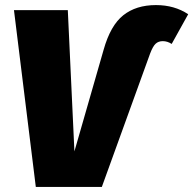

<svg xmlns="http://www.w3.org/2000/svg" viewBox="-20 -736 761 756"><path d="M35 -696H247L273 -140L388 -540Q415 -636 465.5 -676Q516 -716 594 -716Q667 -716 721 -680L656 -563Q639 -574 621 -574Q604 -574 593 -564Q582 -554 571 -525L381 0H121Z"/></svg>

Font: Fira Sans Black
Style: Italic
Weight: 900
Italic angle: -8°
Designer: Carrois Corporate & Edenspiekermann AG
Foundry: Carrois Corporate GbR & Edenspiekermann AG
Version: Version 4.203